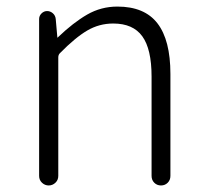

<svg xmlns="http://www.w3.org/2000/svg" viewBox="-20 -567 633 587"><path d="M99.6 -29.3V-508.8Q99.6 -518.6 106.9 -525.9Q114.3 -533.2 124 -533.2Q133.8 -533.2 141.6 -526.4Q149.4 -519.5 150.4 -508.8L155.3 -453.1Q155.3 -452.1 156.2 -452.1Q157.2 -452.1 157.2 -453.1Q204.1 -498 246.6 -522.5Q289.1 -546.9 338.9 -546.9Q421.9 -546.9 461.4 -495.6Q501 -444.3 501 -340.8V-29.3Q501 -16.6 492.7 -8.3Q484.4 0 472.2 0Q460 0 451.7 -8.3Q443.4 -16.6 443.4 -29.3V-333Q443.4 -417 415 -456.1Q386.7 -495.1 326.2 -495.1Q283.2 -495.1 246.6 -473.6Q210 -452.1 163.1 -404.3Q158.2 -399.4 158.2 -391.6V-29.3Q158.2 -16.6 149.4 -8.3Q140.6 0 128.9 0Q117.2 0 108.4 -8.3Q99.6 -16.6 99.6 -29.3Z"/></svg>

Font: Gen Jyuu Gothic P Light
Style: Regular
Weight: 200
Designer: [Source Han Sans]
Ryoko NISHIZUKA  (kana & ideographs); Paul D. Hunt (Latin, Greek & Cyrillic); Wenlong ZHANG  (bopomofo
Version: Version 1.002.20150607